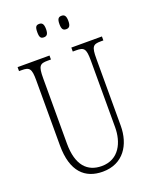

<svg xmlns="http://www.w3.org/2000/svg" viewBox="-166 -992 863 1091"><g transform="rotate(-20 265.5 -446.5)"><path d="M344 -822C361 -822 371 -831 371 -862C371 -894 361 -903 344 -903C326 -903 317 -894 317 -862C317 -831 326 -822 344 -822ZM209 -822C226 -822 236 -831 236 -862C236 -894 226 -903 209 -903C190 -903 183 -894 183 -862C183 -831 190 -822 209 -822ZM263 10C387 10 447 -86 447 -201V-606C447 -679 457 -690 504 -690H520V-714H335V-690H356C403 -690 414 -679 414 -607V-203C414 -115 374 -22 268 -22C182 -22 125 -78 125 -210V-605C125 -680 136 -690 183 -690H203V-714H10V-690H26C73 -690 84 -679 84 -608V-214C84 -55 156 10 263 10Z"/></g></svg>

Font: Noto Serif Armenian ExtraCondensed ExtraLight
Style: Regular
Weight: 200
Width: 2
Designer: Monotype Design Team
Foundry: Monotype Imaging Inc.
Version: Version 2.008